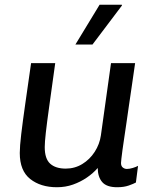

<svg xmlns="http://www.w3.org/2000/svg" viewBox="-20 -776 656 806"><path d="M219.2 10Q150.5 10 106.8 -24.6Q63 -59.2 63 -133.8Q63 -161.5 69.1 -212.9Q75.2 -264.2 85.9 -339.1Q96.5 -414 110.5 -511H211.8Q196.8 -402.2 186.9 -331.4Q177 -260.5 172.4 -219.5Q167.8 -178.5 167.8 -158.5Q167.8 -109.5 190.6 -88.9Q213.5 -68.2 255.8 -68.2Q294 -68.2 325.4 -87.4Q356.8 -106.5 377.5 -138.5Q398.2 -170.5 403.5 -207.5L446 -511H547.2Q540.5 -463.8 534 -419.5Q527.5 -375.2 521.6 -335.1Q515.8 -295 510.8 -260Q505.8 -225 501.4 -196.2Q497 -167.5 494.1 -145.8Q491.2 -124 489.6 -110.1Q488 -96.2 488 -91.8Q488 -78.8 495.6 -72.8Q503.2 -66.8 512.5 -66.8Q523.5 -66.8 537.2 -70.9Q551 -75 559.5 -79.8L550.5 -9.8Q541 -4.5 520.5 2.8Q500 10 471.8 10Q427.8 10 409.1 -11.6Q390.5 -33.2 390.2 -70.8Q371.5 -49 344.9 -30.8Q318.2 -12.5 286.5 -1.2Q254.8 10 219.2 10ZM296.5 -589 398 -756H491.5L492 -753L368.2 -589Z"/></svg>

Font: Chivo Medium
Style: Italic
Weight: 500
Italic angle: -8.05°
Designer: Hector Gatti
Foundry: Omnibus-Type
Version: Version 2.002